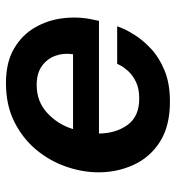

<svg xmlns="http://www.w3.org/2000/svg" viewBox="7 -587 590 644"><g transform="rotate(-90 302.0 -265.0)"><path d="M283 10Q201 10 148.5 -23.5Q96 -57 71 -112Q46 -167 46 -229Q46 -284 65.5 -339.5Q85 -395 123 -440Q161 -485 216.5 -512.5Q272 -540 345 -540Q415 -540 461 -513Q507 -486 532 -442.5Q557 -399 563 -347.5Q569 -296 558 -247L554 -228H176Q177 -170 205.5 -131.5Q234 -93 293 -93Q327 -93 349.5 -104Q372 -115 385.5 -130Q399 -145 404.5 -156Q410 -167 410 -167H536Q536 -167 529 -149.5Q522 -132 505 -105.5Q488 -79 459.5 -52.5Q431 -26 387.5 -8Q344 10 283 10ZM191 -315H442Q447 -346 437 -374Q427 -402 402.5 -419.5Q378 -437 339 -437Q283 -437 244.5 -401Q206 -365 191 -315Z"/></g></svg>

Font: Be Vietnam Pro SemiBold
Style: Italic
Weight: 600
Italic angle: -12°
Designer: Lam Bao, Tony Le, Vietanh Nguyen
Foundry: Yellow Type Foundry
Version: Version 1.002; ttfautohint (v1.8.3)